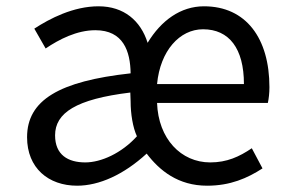

<svg xmlns="http://www.w3.org/2000/svg" viewBox="-20 -577 917 610"><path d="M225 13C295 13 373 -22 446 -89C487 -35 546 13 638 13C712 13 766 -11 814 -42L780 -106C740 -79 701 -61 648 -61C555 -61 483 -136 479 -250H831C834 -264 836 -281 836 -300C836 -455 762 -557 628 -557C554 -557 492 -512 449 -441C427 -511 374 -557 293 -557C213 -557 138 -518 89 -486L125 -423C168 -452 224 -481 283 -481C372 -481 394 -414 395 -344C168 -319 66 -259 66 -141C66 -43 134 13 225 13ZM251 -61C196 -61 155 -85 155 -147C155 -218 221 -262 394 -283L395 -255C395 -215 402 -172 415 -144C366 -90 301 -61 251 -61ZM479 -310C489 -416 551 -484 625 -484C708 -484 755 -423 755 -310Z"/></svg>

Font: Noto Sans Mono CJK HK
Style: Regular
Weight: 400
Designer: Ryoko NISHIZUKA 西塚涼子 (kana, bopomofo & ideographs); Paul D. Hunt (Latin, Greek & Cyrillic); Sandoll Communications 산돌커뮤니
Foundry: Adobe
Version: Version 2.004;hotconv 1.0.118;makeotfexe 2.5.65603